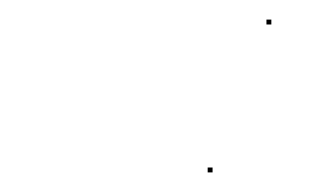

<svg xmlns="http://www.w3.org/2000/svg" viewBox="-20 -545 316 196"><path d="M192 -369V-374H197V-369ZM252 -520V-525H257V-520Z"/></svg>

Font: FRB American Cursive Just Beginnings
Style: Italic
Weight: 400
Italic angle: -25°
Version: Version 2.0;Modular Font Editor K font №1